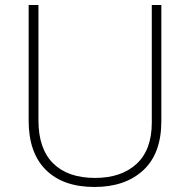

<svg xmlns="http://www.w3.org/2000/svg" viewBox="-20 -734 756 764"><path d="M622 -252Q622 -123 550 -56.5Q478 10 356 10Q231 10 162.5 -58Q94 -126 94 -254V-714H133V-255Q133 -142 191.5 -84Q250 -26 358 -26Q463 -26 523.5 -82Q584 -138 584 -246V-714H622Z"/></svg>

Font: Noto Sans Devanagari ExtraLight
Style: Regular
Weight: 200
Designer: Jelle Bosma - Monotype Design Team
Foundry: Monotype Imaging Inc.
Version: Version 2.004; ttfautohint (v1.8.4.7-5d5b)